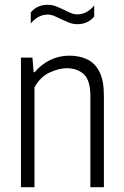

<svg xmlns="http://www.w3.org/2000/svg" viewBox="-20 -782 517 802"><path d="M67.5 0V-541.5H115.5L120.5 -480.5H125Q152 -513 189.2 -531.2Q226.5 -549.5 270.5 -549.5Q311.5 -549.5 344 -534.2Q376.5 -519 395.2 -482.5Q414 -446 414 -383V0H357.5V-380Q357.5 -446.5 330.2 -471.8Q303 -497 258.5 -497Q227 -497 188 -479.5Q149 -462 124 -417V0ZM303 -681Q284 -681 267 -688Q250 -695 234 -702.5Q219.5 -710 206 -715.5Q192.5 -721 179 -721Q139.5 -721 108.5 -684V-730Q135 -762 179 -762Q198 -762 215 -755.2Q232 -748.5 248 -740.5Q262.5 -733 276 -727.5Q289.5 -722 303 -722Q342.5 -722 373.5 -759V-713Q347 -681 303 -681Z"/></svg>

Font: Encode Sans Cnd Lt
Style: Regular
Weight: 300
Width: 3
Designer: Multiple Designers
Foundry: Impallari Type
Version: Version 3.002; ttfautohint (v1.8.3) -l 8 -r 50 -G 200 -x 14 